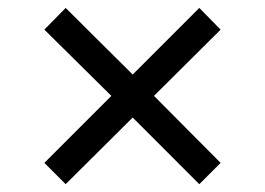

<svg xmlns="http://www.w3.org/2000/svg" viewBox="-20 -519 667 484"><path d="M91.8 -108.4 145.5 -54.7 314.5 -222.7 482.4 -54.7 536.1 -108.4 368.2 -277.3 536.1 -444.3 482.4 -499 314.5 -331.1 145.5 -499 91.8 -444.3 260.7 -277.3Z"/></svg>

Font: Pretendard Variable
Style: Regular
Weight: 400
Designer: Base glyphs from Inter by Rasmus Andersson; Hangeul glyphs from Noto Sans CJK(Source Han Sans) by Jang Soo-young and Kan
Foundry: Kil Hyung-jin
Version: Version 1.309;Glyphs 3.2 (3225)